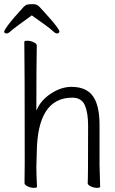

<svg xmlns="http://www.w3.org/2000/svg" viewBox="-33 -898 553 924"><path d="M391 -293Q391 -354 376 -390Q360 -428 315 -428Q146 -428 144 -162L142 -97Q142 -59 145 1Q145 6 130 6Q115 6 100 -1Q85 -8 85 -17L86 -115Q86 -590 84 -697Q84 -702 98.5 -702Q113 -702 128.5 -695Q144 -688 144 -679Q142 -580 142 -386V-366L151 -384Q173 -424 219 -452Q265 -480 311 -480Q394 -480 424 -419Q446 -374 446 -297V-105L449 1Q449 6 434 6Q419 6 404 -1Q389 -8 389 -17Q391 -36 391 -293ZM240 -737Q233 -737 218 -751.5Q203 -766 120 -824Q35 -763 21 -750Q7 -737 0 -737Q-13 -737 -13 -746Q-13 -752 7.5 -779.5Q28 -807 81 -865Q90 -874 98.5 -876Q107 -878 126 -878Q145 -878 155 -867Q165 -856 182 -838Q222 -794 237.5 -773Q253 -752 253 -747Q253 -737 240 -737Z"/></svg>

Font: Moon Stars Kai T HW Light
Style: Regular
Weight: 300
Designer: GuiWonder
Version: Version 1.101